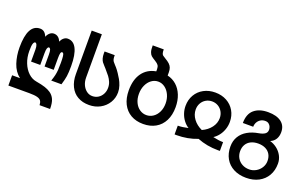

<svg xmlns="http://www.w3.org/2000/svg" viewBox="-105 -1307 3210 2011"><g transform="rotate(20 1500.0 -301.0)"><path d="M270.5 114.5H36.5V0H124.5Q63.5 -46.5 36.5 -128Q9.5 -209.5 9.5 -301Q9.5 -560 147 -560Q174.5 -560 193.8 -543.8Q213 -527.5 224 -497.5Q236 -526.5 256 -543.2Q276 -560 300.5 -560Q328 -560 348.2 -544Q368.5 -528 378.5 -499.5Q391 -527.5 411 -543.8Q431 -560 454.5 -560Q519 -560 552 -494Q585 -428 585 -301.5Q585 -229.5 578.8 -188Q572.5 -146.5 554.5 -88H440.5Q454.5 -128 461 -156.8Q467.5 -185.5 469.8 -216Q472 -246.5 472 -297.5Q472 -342.5 469.2 -366Q466.5 -389.5 461.2 -397.8Q456 -406 447.5 -406Q436 -406 431.2 -388.5Q426.5 -371 426.5 -335V-202.5H324.5V-335Q324.5 -375 318 -390.5Q311.5 -406 300.5 -406Q289.5 -406 283 -389.5Q276.5 -373 276.5 -335V-202.5H174V-335Q174 -370 166.2 -388Q158.5 -406 148 -406Q135 -406 126.8 -384.5Q118.5 -363 118.5 -301Q118.5 -229 142.5 -169Q166.5 -109 207 -71.2Q247.5 -33.5 296 -25.5Q360.5 -14.5 398.8 -1.8Q437 11 463 29Q496.5 51.5 513.8 90Q531 128.5 531 196H414Q412.5 165 401 148Q389.5 131 359.2 122.8Q329 114.5 270.5 114.5Z M771 -13.5Q718 -43.5 689 -102.5Q660 -161.5 660 -239.5V-725H773V-244.5Q773 -200 788 -165Q804 -128 833.2 -105Q862.5 -82 899 -82Q935.5 -82 964.5 -100.2Q993.5 -118.5 1010 -150Q1026.5 -181.5 1026.5 -219.5Q1026.5 -254 1014.2 -283.5Q1002 -313 983 -338Q964 -363 929 -402.5L912 -421Q894.5 -439 884.5 -453Q874.5 -467 867.8 -489.5Q861 -512 861 -546Q861 -558.5 861.5 -565.5H974.5Q974 -539 977.5 -523.5Q981 -508 988.5 -497.5Q996 -487 1012.5 -469.5L1029.5 -451Q1045.5 -433 1068 -399.5Q1086.5 -372 1101.2 -346.2Q1116 -320.5 1128.5 -284.2Q1141 -248 1141 -210.5Q1141 -147 1109 -94.8Q1077 -42.5 1021.8 -12.5Q966.5 17.5 899 17.5Q861.5 17.5 830.2 10Q799 2.5 771 -13.5Z M1238.5 -271Q1238.5 -390.5 1291.5 -464Q1344.5 -537.5 1441.5 -555V-578.5Q1441.5 -606 1430.8 -622Q1420 -638 1392.5 -654.5Q1358.5 -675 1344.2 -687.5Q1330 -700 1321.2 -725.5Q1312.5 -751 1313.5 -798H1436.5Q1436 -770.5 1440.5 -756Q1445 -741.5 1453.2 -734.5Q1461.5 -727.5 1483 -715Q1516.5 -695.5 1534.5 -678.5Q1552.5 -661.5 1560.5 -640.8Q1568.5 -620 1568.5 -589V-554.5Q1626 -541.5 1669.5 -502.8Q1713 -464 1736.8 -404.2Q1760.5 -344.5 1760.5 -271Q1760.5 -183.5 1728.2 -120Q1696 -56.5 1637 -23Q1578 10.5 1499 10.5Q1420 10.5 1361.2 -23Q1302.5 -56.5 1270.5 -120Q1238.5 -183.5 1238.5 -271ZM1648.5 -271Q1648.5 -324.5 1628.2 -368Q1608 -411.5 1573.8 -436.5Q1539.5 -461.5 1499 -461.5Q1458.5 -461.5 1424.5 -436.8Q1390.5 -412 1370.8 -368.5Q1351 -325 1351 -271Q1351 -217.5 1370.8 -176Q1390.5 -134.5 1424.5 -111.5Q1458.5 -88.5 1499 -88.5Q1539.5 -88.5 1573.8 -111.5Q1608 -134.5 1628.2 -176.2Q1648.5 -218 1648.5 -271Z M1962 -112.5Q1930.5 -132 1905.8 -164Q1881 -196 1867 -236.5Q1853 -277 1853 -320.5Q1853 -389 1884.5 -443.2Q1916 -497.5 1972.2 -528Q2028.5 -558.5 2100 -558.5Q2171.5 -558.5 2227.8 -528Q2284 -497.5 2315.5 -443.2Q2347 -389 2347 -320.5Q2347 -277 2333 -236.5Q2319 -196 2294.2 -164Q2269.5 -132 2238.5 -112.5Q2270 -105.5 2296.8 -101.5Q2323.5 -97.5 2352.5 -97.5V0L2332 0.5Q2207 0.5 2100 -42Q1993 0.5 1868 0.5L1847.5 0V-97.5Q1876 -97.5 1903 -101.5Q1930 -105.5 1962 -112.5ZM2099.5 -140.5Q2162 -169 2198 -217Q2234 -265 2234 -321.5Q2234 -360 2216.2 -391.8Q2198.5 -423.5 2167.8 -441.5Q2137 -459.5 2100 -459.5Q2062.5 -459.5 2031.8 -441.5Q2001 -423.5 1983.5 -392Q1966 -360.5 1966 -321.5Q1966 -265.5 2002.2 -216.8Q2038.5 -168 2099.5 -140.5Z M2440 -81.5Q2440 -145 2468.8 -193Q2497.5 -241 2549.8 -271.2Q2602 -301.5 2671.5 -313Q2715 -320.5 2738 -336.8Q2761 -353 2761 -383.5Q2761 -398 2754.8 -415Q2748.5 -432 2733 -444.8Q2717.5 -457.5 2692.5 -457.5Q2664 -457.5 2641.5 -443.8Q2619 -430 2606.5 -407Q2594 -384 2594 -357H2478.5Q2478.5 -457.5 2535.2 -506Q2592 -554.5 2690.5 -554.5Q2785 -554.5 2837.2 -515.2Q2889.5 -476 2889.5 -403Q2889.5 -359 2870.5 -326.5Q2851.5 -294 2812 -277Q2853 -266 2889.2 -238.5Q2925.5 -211 2947.8 -170.2Q2970 -129.5 2970 -81.5Q2970 -6 2937 51.2Q2904 108.5 2844 140Q2784 171.5 2704.5 171.5Q2625 171.5 2565 140.2Q2505 109 2472.5 51.8Q2440 -5.5 2440 -81.5ZM2857.5 -70.5Q2857.5 -113.5 2839 -145Q2820.5 -176.5 2786 -193.2Q2751.5 -210 2704.5 -210Q2658.5 -210 2624 -193Q2589.5 -176 2571 -144.5Q2552.5 -113 2552.5 -70.5Q2552.5 -28 2572.2 5.8Q2592 39.5 2627 58.5Q2662 77.5 2705.5 77.5Q2746 77.5 2781 57.2Q2816 37 2836.8 3Q2857.5 -31 2857.5 -70.5Z"/></g></svg>

Font: JuliaMono SemiBold
Style: Regular
Weight: 600
Monospace: yes
Designer: cormullion
Foundry: corm
Version: Version 0.055; ttfautohint (v1.8.4)